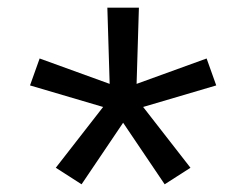

<svg xmlns="http://www.w3.org/2000/svg" viewBox="-20 -763 640 499"><path d="M192 -284 125 -327 248 -485 58 -541 83 -611 265 -545 259 -743H341L335 -545L517 -611L542 -541L352 -485L475 -327L408 -284L300 -444Z"/></svg>

Font: Iosevka Etoile
Style: Regular
Weight: 400
Designer: Belleve Invis
Foundry: Belleve Invis
Version: Version 33.2.4